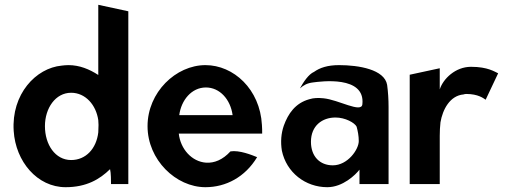

<svg xmlns="http://www.w3.org/2000/svg" viewBox="-20 -766 2130 799"><path d="M253 13C340 13 395 -20 438 -62C442 -47 442 -12 442 0H514V-719L389 -746V-454C352 -478 311 -495 265 -495C255 -495 245 -494 237 -493C129 -483 27 -374 37 -221C45 -94 135 13 253 13ZM276 -380C336 -380 380 -329 389 -266C389 -259 390 -252 390 -246C390 -235 389 -225 389 -215C381 -147 337 -100 276 -100C210 -100 167 -164 167 -241C167 -316 211 -380 276 -380Z M724 -210H1071C1071 -222 1071 -234 1070 -246C1062 -395 952 -495 835 -495C712 -495 594 -382 594 -241C594 -101 712 13 835 13C920 13 1000 -29 1050 -112C1028 -121 976 -142 939 -136C907 -101 872 -87 838 -89C778 -93 731 -146 724 -210ZM948 -287H726C734 -349 777 -402 837 -402C894 -402 939 -353 948 -287Z M1287 -467C1264 -457 1243 -425 1228 -398C1244 -412 1258 -420 1283 -423C1313 -427 1501 -453 1488 -332C1484 -294 1389 -351 1326 -357C1304 -359 1286 -359 1267 -353C1209 -337 1179 -293 1161 -243C1150 -211 1147 -176 1153 -139C1172 -48 1251 13 1342 13C1407 13 1460 -39 1476 -60V0H1597V-320C1597 -353 1595 -383 1591 -413C1580 -477 1473 -495 1391 -495C1343 -495 1311 -484 1287 -467ZM1365 -78C1311 -78 1274 -115 1274 -176C1274 -243 1321 -277 1376 -277C1417 -277 1456 -255 1464 -239C1469 -221 1473 -200 1473 -179C1473 -144 1427 -78 1365 -78Z M2053 -461C2039 -467 2011 -488 1940 -488C1875 -488 1824 -438 1810 -394V-482L1685 -455V0H1810V-201C1810 -220 1811 -239 1813 -257C1822 -310 1852 -368 1909 -373C1912 -374 1916 -375 1920 -375C1970 -375 1992 -357 2001 -351Z"/></svg>

Font: Bluebird
Style: Nrw
Weight: 400
Designer: Jasper
Foundry: Cannot Into Space Fonts
Version: Version 0.98